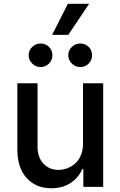

<svg xmlns="http://www.w3.org/2000/svg" viewBox="-20 -984 634 1011"><path d="M254.4 -800.3 337.4 -963.9H449.2L339.4 -800.3ZM193.4 -630.9Q168.5 -630.9 149.7 -649.4Q130.9 -668 130.9 -692.9Q130.9 -718.8 149.4 -736.8Q168 -754.9 193.4 -754.9Q220.2 -754.9 238 -737.1Q255.9 -719.2 255.9 -692.9Q255.9 -667.5 237.8 -649.2Q219.7 -630.9 193.4 -630.9ZM402.3 -630.9Q377.4 -630.9 358.4 -649.4Q339.4 -668 339.4 -692.9Q339.4 -718.8 358.2 -736.8Q377 -754.9 402.3 -754.9Q429.2 -754.9 447 -737.1Q464.8 -719.2 464.8 -692.9Q464.8 -667.5 446.8 -649.2Q428.7 -630.9 402.3 -630.9ZM417 -226.1V-545.4H523.4V0H418.9V-94.2H413.6Q393.6 -48.3 351.6 -20.5Q309.6 7.3 250.5 7.3Q169.4 7.3 120.4 -46.4Q71.3 -100.1 71.3 -198.7V-545.4H177.7V-211.4Q177.7 -156.2 208.3 -122.8Q238.8 -89.4 288.6 -89.4Q311.5 -89.4 334 -97.9Q356.4 -106.4 375.2 -122.6Q394 -138.7 405.5 -165.8Q417 -192.9 417 -226.1Z"/></svg>

Font: Interop Med
Style: Regular
Weight: 500
Designer: Rasmus Andersson, Google, Jang Haemin
Foundry: jhaemin
Version: Version 1.007